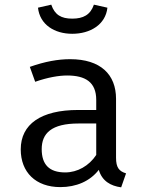

<svg xmlns="http://www.w3.org/2000/svg" viewBox="-20 -792 640 824"><path d="M290 -647C367 -647 433 -686 441 -759L383 -772C368 -728 337 -712 290 -712C243 -712 215 -728 200 -772L143 -759C151 -686 214 -647 290 -647ZM478 -115V-368C478 -472 412 -538 281 -538C229 -538 173 -528 108 -505L131 -441C185 -460 233 -468 268 -468C346 -468 393 -440 393 -363V-320H315C156 -320 69 -259 69 -151C69 -53 133 11 239 11C307 11 366 -14 404 -63C418 -15 455 6 500 12L521 -48C491 -57 478 -73 478 -115ZM260 -52C191 -52 159 -86 159 -152C159 -220 201 -262 317 -262H393V-127C362 -80 312 -52 260 -52Z"/></svg>

Font: FiraMono Nerd Font
Style: Regular
Weight: 400
Designer: Carrois Corporate & Edenspiekermann AG
Foundry: Carrois Corporate GbR & Edenspiekermann AG
Version: Version 003.206;Nerd Fonts 3.3.0